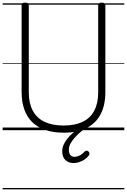

<svg xmlns="http://www.w3.org/2000/svg" viewBox="-20 -981 957 1447"><path d="M460 19Q383 19 323.5 -1Q264 -21 224 -59.5Q184 -98 163.5 -155.5Q143 -213 143 -287V-942Q143 -952 149 -956.5Q155 -961 169 -961Q184 -961 190.5 -956.5Q197 -952 197 -942V-285Q197 -203 227 -147Q257 -91 315.5 -63Q374 -35 460 -35Q545 -35 603 -63Q661 -91 690.5 -147Q720 -203 720 -285V-942Q720 -952 726.5 -956.5Q733 -961 747 -961Q774 -961 774 -942V-287Q774 -188 738 -119.5Q702 -51 632.5 -16Q563 19 460 19ZM535 248Q498 248 473.5 225.5Q449 203 449 159Q449 134 459 110.5Q469 87 487.5 64Q506 41 531 19.5Q556 -2 586 -24H628V-18Q604 -1 581 19Q558 39 539.5 60.5Q521 82 510 103.5Q499 125 499 147Q499 174 510.5 187.5Q522 201 542 201Q558 201 578.5 191.5Q599 182 618 161Q625 155 632 154.5Q639 154 645 159Q653 166 654 174.5Q655 183 650 190Q637 208 617.5 221Q598 234 576 241Q554 248 535 248ZM0 436H917V446H0ZM0 -20H917V0H0ZM0 -505H917V-500H0ZM0 -956H917V-946H0Z"/></svg>

Font: Playwrite HU Guides
Style: Regular
Weight: 400
Designer: Veronika Burian, José Scaglione
Foundry: TypeTogether
Version: Version 1.003